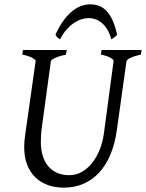

<svg xmlns="http://www.w3.org/2000/svg" viewBox="-20 -844 668 879"><path d="M625 -594.2Q594.2 -587.4 577.1 -579.1Q560.1 -570.8 559.1 -564L515.1 -250Q506.3 -186 485.6 -136.5Q464.8 -86.9 433.3 -53.2Q401.9 -19.5 361.1 -2.2Q320.3 15.1 272 15.1Q231.9 15.1 198.5 2.9Q165 -9.3 141.1 -32.7Q117.2 -56.2 104 -90.6Q90.8 -125 90.8 -169.9Q90.8 -182.6 91.8 -196.8Q92.8 -210.9 95.2 -226.1L143.1 -564Q144 -569.8 128.9 -578.6Q113.8 -587.4 82 -594.2L85 -615.2H285.2L282.2 -594.2Q251.5 -587.4 232.9 -579.1Q214.4 -570.8 212.9 -564L169.9 -249Q167 -220.2 167 -193.8Q167 -159.7 175.3 -131.8Q183.6 -104 200 -84Q216.3 -64 240.7 -53Q265.1 -42 296.9 -42Q328.6 -42 355.5 -57.6Q382.3 -73.2 402.6 -99.1Q422.9 -125 436.3 -158.7Q449.7 -192.4 455.1 -229L500 -564Q501.5 -569.8 487.5 -578.6Q473.6 -587.4 441.9 -594.2L444.8 -615.2H627.9ZM233.9 -685.1Q252 -724.6 271.7 -751.2Q291.5 -777.8 312 -793.9Q332.5 -810.1 353 -817.1Q373.5 -824.2 393.1 -824.2Q414.6 -824.2 433.3 -817.1Q452.1 -810.1 467.8 -793.7Q483.4 -777.3 495.6 -750.7Q507.8 -724.1 516.1 -685.1Q509.3 -676.8 502.9 -672.4Q496.6 -668 489.3 -664.1Q482.4 -690.9 470.9 -709.5Q459.5 -728 445.6 -739.5Q431.6 -751 416.3 -756.1Q400.9 -761.2 387.2 -761.2Q371.6 -761.2 354.2 -756.1Q336.9 -751 319.6 -739.5Q302.2 -728 285.4 -709.5Q268.6 -690.9 254.9 -664.1Q248 -668 243.4 -671.9Q238.8 -675.8 233.9 -685.1Z"/></svg>

Font: Gentium
Style: Italic
Weight: 400
Italic angle: -7°
Designer: J. Victor Gaultney
Version: Version 1.02; 2005; OFL release